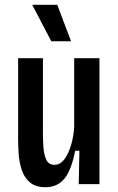

<svg xmlns="http://www.w3.org/2000/svg" viewBox="-20 -772 496 805"><path d="M171 13Q128 13 104 -8.5Q80 -30 70 -63Q60 -96 58 -129.5Q56 -163 56 -188V-528H160V-216Q160 -187 162 -155.5Q164 -124 174 -102.5Q184 -81 208 -81Q233 -81 250.5 -105Q268 -129 278.5 -165.5Q289 -202 291 -239V-528H397V0H310L313 -140H295Q280 -60 250.5 -23.5Q221 13 171 13ZM195 -599 115 -752H220L278 -599Z"/></svg>

Font: Bricolage Grotesque 10pt Condensed Medium
Style: Regular
Weight: 500
Width: 3
Designer: Mathieu Triay
Foundry: Atelier Triay
Version: Version 1.000; ttfautohint (v1.8.4.7-5d5b);gftools[0.9.32]